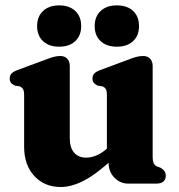

<svg xmlns="http://www.w3.org/2000/svg" viewBox="-20 -700 682 732"><path d="M394 -79.5V-102.5L387.5 -104.5V-337.5Q387.5 -354.5 383 -361.2Q378.5 -368 369.5 -371L352.5 -373.5Q343 -378 337.8 -384.2Q332.5 -390.5 332.5 -400.5Q332.5 -412 339.2 -419.5Q346 -427 362.5 -433L463.5 -470.5Q485 -479 498.8 -482.8Q512.5 -486.5 525.5 -486.5Q543 -486.5 552.5 -476Q562 -465.5 562 -449V-106Q562 -86 566 -77.8Q570 -69.5 578 -65.5L591 -61Q601.5 -55.5 606.8 -48Q612 -40.5 612 -30Q612 -16 603 -8Q594 0 576.5 0H469Q438 0 416 -22.8Q394 -45.5 394 -79.5ZM72 -140V-337.5Q72 -354.5 67.2 -361.2Q62.5 -368 54 -371L37 -373.5Q27 -378 22 -384.2Q17 -390.5 17 -400.5Q17 -412 23.8 -419.5Q30.5 -427 47 -433L148 -470.5Q170 -479 183.5 -482.8Q197 -486.5 209.5 -486.5Q227 -486.5 236.5 -476Q246 -465.5 246 -449V-173.5Q246 -136.5 262.8 -117.8Q279.5 -99 308.5 -99Q327 -99 347.2 -107.2Q367.5 -115.5 388 -133.5L406.5 -150.5L435.5 -118L415 -98.5Q350.5 -38 302 -12.5Q253.5 13 212 13Q149.5 13 110.8 -29Q72 -71 72 -140ZM205.5 -522Q167 -522 144.2 -543Q121.5 -564 121.5 -600.5Q121.5 -637 144.2 -658.2Q167 -679.5 205.5 -679.5Q244.5 -679.5 267 -658.2Q289.5 -637 289.5 -600.5Q289.5 -564.5 267 -543.2Q244.5 -522 205.5 -522ZM425 -522Q386.5 -522 363.8 -543Q341 -564 341 -600.5Q341 -637 363.8 -658.2Q386.5 -679.5 425 -679.5Q465 -679.5 487.5 -658.2Q510 -637 510 -600.5Q510 -564.5 487.5 -543.2Q465 -522 425 -522Z"/></svg>

Font: Fraunces 28pt Soft Wonky
Style: Bold
Weight: 700
Version: Version 1.000;[b76b70a41]